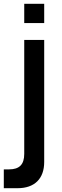

<svg xmlns="http://www.w3.org/2000/svg" viewBox="-30 -750 326 1010"><path d="M202.5 -628.5V-730H97.5V-628.5ZM62.5 240C152 240 202.5 190 202.5 102V-540H97.5V59.5C97.5 115 72.5 141 17.5 141H-10V240Z"/></svg>

Font: Manrope SemiBold
Style: Regular
Weight: 600
Designer: Mikhail Sharanda
Foundry: Mikhail Sharanda
Version: Version 4.505